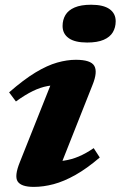

<svg xmlns="http://www.w3.org/2000/svg" viewBox="-20 -756 496 790"><path d="M62.5 -91 206.5 -452.5 241 -406Q206.5 -407.5 176.2 -402Q146 -396.5 114.8 -381.2Q83.5 -366 45.5 -338.5L17.5 -376Q77.5 -428.5 126 -457.8Q174.5 -487 215.2 -498.5Q256 -510 292 -510Q353.5 -510 368 -485Q382.5 -460 360.5 -406L216.5 -42.5L176.5 -93Q212.5 -90.5 243.2 -95Q274 -99.5 303.8 -112Q333.5 -124.5 365.5 -146.5L390.5 -108Q338 -63 290.5 -36.2Q243 -9.5 200.5 1.8Q158 13 119 13Q67.5 13 52.8 -9.2Q38 -31.5 62.5 -91ZM237.5 -649Q237.5 -674.5 249.2 -694.2Q261 -714 287 -725.2Q313 -736.5 355 -736.5Q405.5 -736.5 430.8 -718.5Q456 -700.5 456 -668.5Q456 -643 444.2 -623.2Q432.5 -603.5 406.5 -592.2Q380.5 -581 338.5 -581Q288 -581 262.8 -599Q237.5 -617 237.5 -649Z"/></svg>

Font: Newsreader 9pt
Style: Bold Italic
Weight: 700
Italic angle: -17°
Designer: Hugues Gentile
Foundry: Production Type
Version: Version 1.003